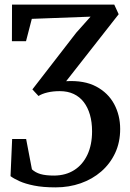

<svg xmlns="http://www.w3.org/2000/svg" viewBox="-20 -566 564 830"><path d="M220 244Q165.5 244 127.2 236.2Q89 228.5 64.2 217.2Q39.5 206 25.5 195.5L32.5 35H93L118 166Q133 180 155.2 186.5Q177.5 193 214.5 193Q264.5 192.5 301 169.2Q337.5 146 357.8 103Q378 60 378 1.5Q378 -38 368.8 -70Q359.5 -102 342 -124.8Q324.5 -147.5 298.5 -159.8Q272.5 -172 238.5 -172Q208.5 -172 184.8 -166.2Q161 -160.5 146.5 -151L120 -179.5L309.5 -424.5L371.5 -494L117.5 -484.5L92.5 -388H31.5L32 -546H474L493 -504.5L266 -215Q344 -219.5 395.8 -192Q447.5 -164.5 473.5 -116Q499.5 -67.5 499.5 -8.5Q499.5 49 477.8 95.5Q456 142 417.8 175.2Q379.5 208.5 329 226.2Q278.5 244 220 244Z"/></svg>

Font: Merriweather 36pt Medium
Style: Regular
Weight: 500
Version: Version 2.100